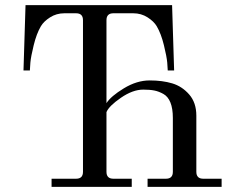

<svg xmlns="http://www.w3.org/2000/svg" viewBox="-20 -732 930 752"><path d="M182 0V-32H278Q305 -32 305 -59V-653Q305 -680 278 -680H232Q201 -680 176 -664Q151 -648 140 -629Q123 -600 112 -555Q101 -510 99 -487Q97 -464 97 -456H72L80 -712H654L662 -456H637Q637 -464 635 -487Q633 -510 622 -555Q611 -600 594 -629Q583 -648 558 -664Q533 -680 502 -680H424Q397 -680 397 -653V-328Q414 -355 465 -386Q516 -417 566 -417Q616 -417 654.5 -405.5Q693 -394 721 -362Q749 -330 749 -279V-59Q749 -32 776 -32H848V0H558V-32H630Q657 -32 657 -59V-270Q657 -307 647.5 -330.5Q638 -354 620 -364Q602 -374 584.5 -377.5Q567 -381 541 -381Q500 -381 453.5 -349Q407 -317 397 -293V-59Q397 -32 424 -32H496V0Z"/></svg>

Font: Old Standard TT
Style: Regular
Weight: 400
Designer: Alexey Kryukov <alexios@thessalonica.org.ru>
Version: Version 2.2